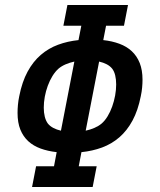

<svg xmlns="http://www.w3.org/2000/svg" viewBox="-20 -749 642 769"><path d="M124.5 -83H196.3L207 -139.6Q171.4 -143.6 142.6 -154.1Q113.8 -164.6 93.3 -183.3Q72.8 -202.1 61.5 -230Q50.3 -257.8 50.3 -296.9Q50.3 -312 51.8 -328.6Q53.2 -345.2 57.1 -363.8Q68.4 -421.4 90.6 -462.2Q112.8 -502.9 143.6 -529.3Q174.3 -555.7 212.6 -569.8Q251 -584 294.4 -588.4L305.7 -646H233.9L250 -729H492.7L476.6 -646H404.8L393.6 -588.4Q429.2 -584.5 458.3 -573.7Q487.3 -563 507.8 -543.9Q528.3 -524.9 539.6 -496.6Q550.8 -468.3 550.8 -429.7Q550.8 -415 549.3 -398.7Q547.9 -382.3 543.9 -363.8Q532.7 -306.6 510.7 -266.1Q488.8 -225.6 458 -199Q427.2 -172.4 388.7 -158.2Q350.1 -144 306.2 -139.6L295.4 -83H367.2L351.1 0H108.4ZM277.8 -502.4Q259.8 -498.5 243.2 -491.5Q226.6 -484.4 214.4 -474.1Q201.2 -462.4 190.2 -444.6Q179.2 -426.8 171.4 -405.5Q163.6 -384.3 159.4 -361.6Q155.3 -338.9 155.3 -317.9Q155.3 -297.9 159.4 -281.5Q163.6 -265.1 171.9 -253.9Q180.2 -243.7 193.6 -236.6Q207 -229.5 224.1 -225.6ZM323.2 -225.6Q341.3 -229.5 357.9 -236.6Q374.5 -243.7 386.7 -253.9Q399.9 -265.1 410.9 -283.2Q421.9 -301.3 429.4 -322.5Q437 -343.8 441.2 -366.7Q445.3 -389.6 445.3 -410.6Q445.3 -430.7 441.4 -447Q437.5 -463.4 429.2 -474.1Q420.9 -484.4 407.5 -491.5Q394 -498.5 377 -502.4Z"/></svg>

Font: Hack
Style: Italic
Weight: 400
Italic angle: -11°
Monospace: yes
Designer: Christopher Simpkins
Foundry: Christopher Simpkins
Version: Version 2.019; ttfautohint (v1.4.1) -l 4 -r 80 -G 350 -x 0 -